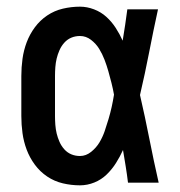

<svg xmlns="http://www.w3.org/2000/svg" viewBox="-20 -548 540 576"><path d="M220 8Q194 8 168.5 2Q143 -4 121.5 -18.5Q100 -33 84.5 -54Q69 -75 60 -99Q51 -123 47.5 -148.5Q44 -174 44 -200V-320Q44 -346 47.5 -371.5Q51 -397 60 -421Q69 -445 84.5 -466Q100 -487 121.5 -501.5Q143 -516 168.5 -522Q194 -528 220 -528Q241 -528 262 -520Q283 -512 299 -497.5Q315 -483 327 -464.5Q339 -446 348 -426Q352 -450 355.5 -473.5Q359 -497 362 -520H454Q440 -456 427.5 -391.5Q415 -327 400 -263Q415 -198 428 -132Q441 -66 456 0H364Q361 -25 357 -49.5Q353 -74 349 -98Q340 -78 328 -59Q316 -40 300 -24.5Q284 -9 263 -0.5Q242 8 220 8ZM220 -80Q238 -80 253.5 -92.5Q269 -105 278.5 -121Q288 -137 294 -154.5Q300 -172 305.5 -190.5Q311 -209 315 -227Q319 -245 322 -264Q319 -281 314.5 -299Q310 -317 305 -334.5Q300 -352 293.5 -369Q287 -386 277.5 -401.5Q268 -417 253 -428.5Q238 -440 220 -440Q206 -440 194 -435Q182 -430 173 -420Q164 -410 158.5 -397.5Q153 -385 150 -372.5Q147 -360 146 -346.5Q145 -333 145 -320V-200Q145 -187 146 -173.5Q147 -160 150 -147.5Q153 -135 158.5 -122.5Q164 -110 173 -100Q182 -90 194 -85Q206 -80 220 -80Z"/></svg>

Font: Zed Mono Semibold
Style: Regular
Weight: 600
Monospace: yes
Designer: Belleve Invis
Foundry: Belleve Invis
Version: Version 1.0.0; ttfautohint (v1.8.4)